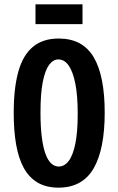

<svg xmlns="http://www.w3.org/2000/svg" viewBox="-20 -849 543 882"><path d="M249 13Q192 13 152.5 -10.5Q113 -34 89 -78Q65 -122 54 -185.5Q43 -249 43 -329Q43 -445 64.5 -521Q86 -597 132 -634.5Q178 -672 249 -672Q305 -672 345 -650.5Q385 -629 410.5 -586Q436 -543 448.5 -479Q461 -415 461 -331Q461 -249 448.5 -185Q436 -121 411 -77Q386 -33 345.5 -10Q305 13 249 13ZM250 -84Q276 -84 295.5 -109.5Q315 -135 326 -188.5Q337 -242 337 -327Q337 -410 326 -465Q315 -520 295.5 -548Q276 -576 248 -576Q224 -576 205.5 -551Q187 -526 176.5 -472.5Q166 -419 166 -333Q166 -266 172 -219Q178 -172 189 -142Q200 -112 215.5 -98Q231 -84 250 -84ZM143 -738V-829H359V-738Z"/></svg>

Font: Bricolage Grotesque 24pt Condensed SemiBold
Style: Regular
Weight: 600
Width: 3
Designer: Mathieu Triay
Foundry: Atelier Triay
Version: Version 1.001;gftools[0.9.33.dev8+g029e19f]